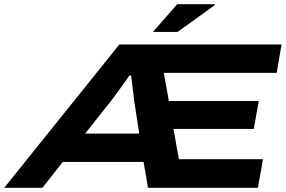

<svg xmlns="http://www.w3.org/2000/svg" viewBox="-67 -900 1369 920"><path d="M666 -747.1 782.2 -879.9H960.9L962.9 -876L784.2 -747.1ZM-46.9 0 504.9 -687H1282.2L1258.8 -550.8H717.8L742.2 -416H1172.9L1148.9 -282.2H764.2L790 -137.2H1192.9L1168.9 0H642.1L621.1 -124H233.9L136.2 0ZM340.8 -259.8H600.1L576.2 -416Q574.7 -427.2 571.3 -456.5Q567.9 -485.8 564.9 -510Q562 -534.2 561 -538.1H553.2Q483.9 -439.9 463.9 -415Z"/></svg>

Font: Archivo Expanded
Style: Bold Italic
Weight: 700
Width: 7
Italic angle: -10°
Designer: Hector Gatti
Foundry: Omnibus-Type
Version: Version 2.001